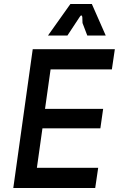

<svg xmlns="http://www.w3.org/2000/svg" viewBox="-20 -948 599 968"><path d="M47 0 145 -700H559L544 -598H235L207 -399H500L486 -301H194L166 -102H475L460 0ZM222 -769 335 -928H443L513 -769H420L396 -832L395 -862Q394 -869 390.5 -870Q387 -871 382 -863L320 -769Z"/></svg>

Font: Finlandica Medium
Style: Italic
Weight: 500
Italic angle: -8°
Designer: Niklas Ekholm, Juho Hiilivirta, Jaakko Suomalainen
Foundry: Helsinki Type Studio
Version: Version 1.063